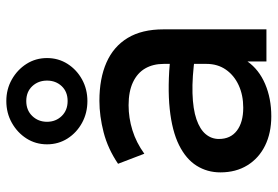

<svg xmlns="http://www.w3.org/2000/svg" viewBox="-152 -690 857 592"><g transform="rotate(-90 276.0 -393.5)"><path d="M214 15Q162.5 15 123.5 -4.2Q84.5 -23.5 62.8 -58.8Q41 -94 41 -142Q41 -182.5 61.5 -215.2Q82 -248 125.2 -269.5Q168.5 -291 236.5 -298.2Q304.5 -305.5 400 -296L402 -220Q334 -229.5 285 -228Q236 -226.5 204.8 -215.8Q173.5 -205 158.8 -187.2Q144 -169.5 144 -146.5Q144 -110.5 169.8 -91Q195.5 -71.5 240.5 -71.5Q279 -71.5 309.5 -85.5Q340 -99.5 357.8 -125Q375.5 -150.5 375.5 -185V-316.5Q375.5 -349.5 361.5 -373.8Q347.5 -398 319 -411.5Q290.5 -425 248 -425Q209 -425 171 -413.2Q133 -401.5 98.5 -376.5L67.5 -457.5Q114 -489 164.5 -502Q215 -515 261.5 -515Q330.5 -515 379.8 -493.2Q429 -471.5 455.5 -427.8Q482 -384 482 -317.5V0H383V-58.5Q358 -23 313.5 -4Q269 15 214 15ZM261 -552Q224 -552 193.8 -568.5Q163.5 -585 145.5 -613.2Q127.5 -641.5 127.5 -676.5Q127.5 -711.5 145.5 -739.8Q163.5 -768 193.8 -785Q224 -802 261 -802Q297.5 -802 327.5 -785Q357.5 -768 375.5 -739.8Q393.5 -711.5 393.5 -676.5Q393.5 -641.5 375.5 -613.2Q357.5 -585 327.5 -568.5Q297.5 -552 261 -552ZM261 -613Q289.5 -613 306.8 -631.2Q324 -649.5 324 -676.5Q324 -703.5 306.8 -722Q289.5 -740.5 261 -740.5Q232.5 -740.5 214.8 -722Q197 -703.5 197 -676.5Q197 -649.5 214.8 -631.2Q232.5 -613 261 -613Z"/></g></svg>

Font: Geologica Thin Roman
Style: Regular
Weight: 400
Version: Version 1.010;gftools[0.9.28]